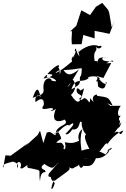

<svg xmlns="http://www.w3.org/2000/svg" viewBox="-73 -1193 881 1339"><path d="M190 -252 100 -170 124 -196 1 -107 -35 -110 -51 -22C-60 -47 -43 -51 33 -70C-29 -65 68 -74 51 -20C27 -84 93 -70 68 -21C82 -23 63 -2 119 -43C110 -22 131 -19 138 -20C232 1 191 -17 206 74C209 -27 262 28 239 -7C204 -18 218 -39 237 -49C303 -5 295 -23 337 -63C266 24 261 16 266 38C302 45 259 37 309 84C292 143 270 143 303 61C313 88 327 25 306 69C395 3 426 -10 407 -26C442 -10 433 -22 463 -33C499 -51 484 -106 537 -83C444 -116 481 19 507 -36C554 -35 577 -22 611 -130C567 -107 621 -127 633 -151C558 -142 575 -93 565 -99C623 -70 685 -114 696 -158C734 -176 661 -115 681 -149C739 -183 675 -145 665 -115C613 -145 607 -138 579 -129C658 -138 651 -212 682 -188C660 -173 724 -263 788 -283C756 -219 764 -304 723 -262C766 -333 752 -278 775 -341C731 -294 766 -314 764 -354C766 -340 737 -368 782 -395C743 -360 740 -420 769 -455C636 -458 618 -436 701 -451C642 -498 712 -450 712 -458C683 -516 686 -513 603 -525C614 -545 555 -528 581 -481C533 -526 566 -517 551 -478C502 -546 509 -474 478 -503C530 -540 445 -521 464 -577C499 -574 467 -545 513 -577C488 -467 472 -458 422 -531C445 -550 469 -598 436 -636C376 -619 453 -633 395 -584C438 -638 441 -649 477 -709C421 -663 396 -665 370 -704C495 -710 478 -727 540 -708C544 -749 533 -720 495 -737C501 -712 494 -650 485 -660C480 -612 500 -608 425 -570C455 -661 499 -608 546 -649C522 -654 597 -674 623 -647C591 -597 594 -644 615 -645C670 -580 678 -618 665 -621C665 -541 606 -592 611 -591L604 -662L648 -649L703 -754L669 -751C728 -793 721 -751 707 -765C615 -761 634 -800 669 -795C605 -790 615 -787 606 -753C605 -779 618 -762 587 -768C571 -854 616 -824 593 -876C611 -825 664 -886 615 -871C578 -892 510 -864 473 -828C485 -884 482 -802 452 -847C459 -806 471 -869 481 -800C450 -844 464 -842 454 -855C433 -820 479 -864 433 -786C441 -823 407 -771 447 -737C440 -799 430 -751 336 -694C273 -655 376 -747 343 -673C351 -756 295 -719 313 -696C367 -753 331 -757 257 -677C337 -676 259 -646 230 -646C236 -655 268 -693 251 -651C286 -668 358 -611 288 -630C282 -661 220 -652 231 -567C234 -539 214 -529 155 -511C182 -587 197 -590 213 -498C209 -544 165 -534 175 -481C253 -546 229 -433 230 -458C193 -402 305 -461 296 -429C243 -404 344 -428 328 -459C280 -361 308 -332 373 -356C362 -370 411 -344 372 -323C304 -288 321 -270 314 -252C400 -351 409 -314 426 -320C406 -322 367 -295 435 -334C447 -326 425 -304 383 -258C417 -242 457 -342 428 -291C496 -278 472 -371 499 -337C492 -334 498 -298 518 -266C547 -241 486 -279 550 -154C506 -155 482 -121 491 -171C499 -169 421 -148 486 -144C511 -136 470 -193 502 -293C470 -271 470 -231 479 -212C433 -188 408 -197 379 -201C397 -137 358 -146 374 -171C353 -217 346 -187 319 -200C360 -235 363 -212 336 -269C287 -263 290 -233 332 -281C302 -209 303 -290 253 -268L229 -195L206 -282ZM429 -976 426 -917 428 -884 496 -885 508 -949 587 -925V-978L691 -957L726 -1049L706 -1002L689 -1102L682 -1123L640 -1173L596 -1146L555 -1088L494 -1121L459 -1013L416 -974Z"/></svg>

Font: Hussar Lance
Style: Italic
Weight: 700
Foundry: Cannot Into Space Fonts, PlusOne Fonts
Version: Version 2.27